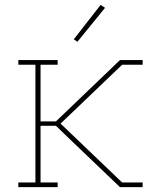

<svg xmlns="http://www.w3.org/2000/svg" viewBox="-20 -766 640 786"><path d="M55 0V-19H125V-501H55V-520H216V-501H146V-269H209L471 -520H564V-501H480L228 -260L480 -19H564V0H471L266 -196L209 -251H146V-19H216V0ZM297 -595 282 -605 392 -746 410 -734Z"/></svg>

Font: Iosevka Etoile Thin
Style: Regular
Weight: 100
Designer: Belleve Invis
Foundry: Belleve Invis
Version: Version 22.1.2; ttfautohint (v1.8.4)